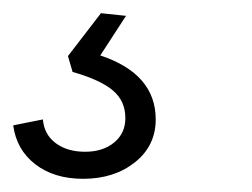

<svg xmlns="http://www.w3.org/2000/svg" viewBox="-67 -33 382 291"><path d="M-47 157 -2 148Q0 171 17.5 184Q35 197 62 197Q89 197 106 183Q123 169 123 146Q123 120 104 104Q85 88 43 76L36 52L86 -13L124 -9L85 51Q169 79 169 148Q169 188 137.5 213Q106 238 59 238Q15 238 -13.5 216Q-42 194 -47 157Z"/></svg>

Font: Mona Sans Light
Style: Italic
Weight: 300
Italic angle: -11.7°
Designer: Deni Anggara
Foundry: GitHub
Version: Version 2.000